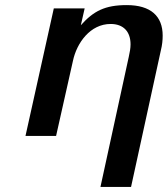

<svg xmlns="http://www.w3.org/2000/svg" viewBox="-20 -533 658 753"><path d="M80 0H200L266 -294C281 -365 334 -439 414 -439C464 -439 492 -409 492 -359C492 -344 489 -328 485 -310L374 200H494L611 -336C616 -356 618 -375 618 -393C618 -470 571 -513 477 -513C392 -513 347 -490 297 -434L312 -500H191Z"/></svg>

Font: Perun SemiBold Italic
Style: Regular
Weight: 400
Italic angle: -12°
Foundry: Copyright (c) Stefan Peev, Context Ltd, 2016
Version: Version 1.026